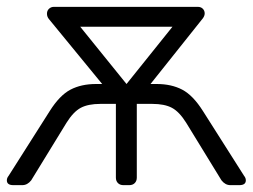

<svg xmlns="http://www.w3.org/2000/svg" viewBox="-20 -540 737 560"><path d="M19 0Q0 0 0 -14Q0 -21 5 -27L125 -216Q154 -262 185.5 -278.5Q217 -295 260 -295H278L123 -484Q117 -491 117 -500Q117 -509 123 -514.5Q129 -520 137 -520H557Q566 -520 571.5 -514.5Q577 -509 577 -501Q577 -494 572 -487L419 -295H437Q480 -295 511.5 -278.5Q543 -262 572 -216L692 -27Q697 -21 697 -14Q697 0 678 0H652Q637 0 626 -14L523 -182Q503 -214 481.5 -225.5Q460 -237 424 -237H379V-22Q379 -12 373 -6Q367 0 357 0H340Q330 0 324 -6Q318 -12 318 -22V-237H273Q237 -237 215.5 -225.5Q194 -214 174 -182L71 -14Q60 0 45 0ZM349 -295 483 -462H214Z"/></svg>

Font: Rubik AZ
Style: Regular
Weight: 300
Designer: Hubert and Fischer
Foundry: Hubert & Fischer
Version: Version 2.000